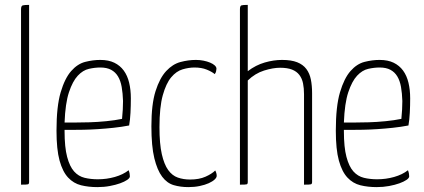

<svg xmlns="http://www.w3.org/2000/svg" viewBox="-20 -755 1734 785"><path d="M99 -11Q99 -3 94.5 -1.5Q90 0 66 0V-717Q66 -731 73 -733Q80 -735 99 -735Z M390 -510Q424 -510 447.5 -498.5Q471 -487 486 -466.5Q501 -446 508 -417Q515 -388 515 -353Q515 -323 513.5 -294Q512 -265 508 -242Q477 -236 444 -232.5Q411 -229 380 -227Q349 -225 321.5 -224.5Q294 -224 275 -224H244V-219Q244 -153 254.5 -113.5Q265 -74 283 -54Q301 -34 326 -28Q351 -22 380 -22Q416 -22 449.5 -31.5Q483 -41 506 -59Q509 -51 510 -45Q511 -39 511 -34Q511 -27 500 -19.5Q489 -12 471 -5.5Q453 1 429 5.5Q405 10 378 10Q342 10 311.5 2.5Q281 -5 258.5 -29Q236 -53 223.5 -98.5Q211 -144 211 -221Q211 -320 228 -377.5Q245 -435 271 -464.5Q297 -494 328.5 -502Q360 -510 390 -510ZM390 -479Q368 -479 343.5 -473.5Q319 -468 298 -445.5Q277 -423 262 -378Q247 -333 244 -254Q257 -254 284.5 -254Q312 -254 345.5 -255Q379 -256 414.5 -259.5Q450 -263 479 -269Q481 -290 482 -307Q483 -324 483 -342Q482 -374 477.5 -399.5Q473 -425 462.5 -442.5Q452 -460 434.5 -469.5Q417 -479 390 -479Z M865 -474Q865 -470 863.5 -463.5Q862 -457 858 -452Q846 -462 825 -470.5Q804 -479 775 -479Q752 -479 726.5 -471.5Q701 -464 680 -439Q659 -414 645.5 -365.5Q632 -317 632 -235Q632 -167 641.5 -125Q651 -83 667.5 -60Q684 -37 707 -29Q730 -21 757 -21Q794 -21 820 -32.5Q846 -44 860 -58Q866 -47 866 -36Q866 -29 857.5 -21Q849 -13 833.5 -6Q818 1 796.5 5.5Q775 10 750 10Q718 10 690.5 2Q663 -6 643 -32.5Q623 -59 611 -108Q599 -157 599 -239Q599 -329 616 -382.5Q633 -436 659.5 -464.5Q686 -493 718 -501.5Q750 -510 781 -510Q797 -510 812 -507Q827 -504 839 -499Q851 -494 858 -487.5Q865 -481 865 -474Z M961 -717Q961 -731 967 -733Q973 -735 993 -735V-464Q1026 -489 1062.5 -499.5Q1099 -510 1133 -510Q1171 -510 1195 -500.5Q1219 -491 1232.5 -473Q1246 -455 1251 -430Q1256 -405 1256 -374V-11Q1256 -3 1251.5 -1.5Q1247 0 1223 0V-370Q1223 -394 1219 -414Q1215 -434 1204 -448.5Q1193 -463 1174 -470.5Q1155 -478 1125 -478Q1096 -478 1059.5 -466.5Q1023 -455 993 -426V-11Q993 -3 989 -1.5Q985 0 961 0Z M1532 -510Q1566 -510 1589.5 -498.5Q1613 -487 1628 -466.5Q1643 -446 1650 -417Q1657 -388 1657 -353Q1657 -323 1655.5 -294Q1654 -265 1650 -242Q1619 -236 1586 -232.5Q1553 -229 1522 -227Q1491 -225 1463.5 -224.5Q1436 -224 1417 -224H1386V-219Q1386 -153 1396.5 -113.5Q1407 -74 1425 -54Q1443 -34 1468 -28Q1493 -22 1522 -22Q1558 -22 1591.5 -31.5Q1625 -41 1648 -59Q1651 -51 1652 -45Q1653 -39 1653 -34Q1653 -27 1642 -19.5Q1631 -12 1613 -5.5Q1595 1 1571 5.5Q1547 10 1520 10Q1484 10 1453.5 2.5Q1423 -5 1400.5 -29Q1378 -53 1365.5 -98.5Q1353 -144 1353 -221Q1353 -320 1370 -377.5Q1387 -435 1413 -464.5Q1439 -494 1470.5 -502Q1502 -510 1532 -510ZM1532 -479Q1510 -479 1485.5 -473.5Q1461 -468 1440 -445.5Q1419 -423 1404 -378Q1389 -333 1386 -254Q1399 -254 1426.5 -254Q1454 -254 1487.5 -255Q1521 -256 1556.5 -259.5Q1592 -263 1621 -269Q1623 -290 1624 -307Q1625 -324 1625 -342Q1624 -374 1619.5 -399.5Q1615 -425 1604.5 -442.5Q1594 -460 1576.5 -469.5Q1559 -479 1532 -479Z"/></svg>

Font: Yanone Kaffeesatz Thin
Style: Regular
Weight: 250
Designer: Yanone
Foundry: Yanone Font Production. Not for release.
Version: Version 1.002